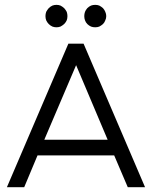

<svg xmlns="http://www.w3.org/2000/svg" viewBox="-20 -782 635 802"><path d="M329.1 -599.6Q313.5 -599.6 265.6 -599.6Q202.1 -450.2 8.8 0Q27.3 0 81.1 0Q94.7 -33.2 136.7 -132.8Q216.8 -132.8 457 -132.8Q471.7 -99.6 513.7 0Q532.2 0 585.9 0Q521.5 -150.4 329.1 -599.6ZM297.9 -509.8Q331.1 -431.6 429.7 -198.2Q363.3 -198.2 165 -198.2Q198.2 -276.4 297.9 -509.8ZM169.9 -714.8Q169.9 -705.1 172.9 -697.3Q176.8 -688.5 183.6 -681.6Q190.4 -674.8 199.2 -670.9Q207 -668 215.8 -668Q224.6 -668 232.4 -670.9Q240.2 -674.8 248 -681.6Q254.9 -688.5 258.8 -697.3Q261.7 -705.1 261.7 -714.8Q261.7 -723.6 258.8 -732.4Q254.9 -740.2 248 -748Q240.2 -754.9 232.4 -758.8Q224.6 -761.7 215.8 -761.7Q207 -761.7 199.2 -758.8Q190.4 -754.9 183.6 -748Q176.8 -740.2 172.9 -732.4Q169.9 -723.6 169.9 -714.8ZM332 -714.8Q332 -705.1 335 -697.3Q337.9 -688.5 344.7 -681.6Q351.6 -674.8 360.4 -670.9Q368.2 -668 377.9 -668Q386.7 -668 394.5 -670.9Q402.3 -674.8 410.2 -681.6Q417 -688.5 419.9 -697.3Q423.8 -705.1 423.8 -714.8Q423.8 -723.6 419.9 -732.4Q417 -740.2 410.2 -748Q402.3 -754.9 394.5 -758.8Q386.7 -761.7 377.9 -761.7Q368.2 -761.7 360.4 -758.8Q351.6 -754.9 344.7 -748Q337.9 -740.2 335 -732.4Q332 -723.6 332 -714.8Z"/></svg>

Font: TextaAlt
Style: Regular
Weight: 400
Designer: Daniel Hernandez & Miguel Hernandez
Version: Version 1.005;com.myfonts.easy.latinotype.texta.alt-regular.